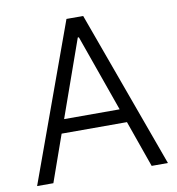

<svg xmlns="http://www.w3.org/2000/svg" viewBox="-80 -779 786 851"><g transform="rotate(-10 313.0 -353.5)"><path d="M18.6 0 275.4 -707H350.6L607.4 0H534.2L460 -210H166L91.8 0ZM438 -271.5 315.4 -617.2H310.5L188 -271.5Z"/></g></svg>

Font: Pretendard GOV Light
Style: Regular
Weight: 300
Designer: Base glyphs from Inter by Rasmus Andersson; Hangeul glyphs from Noto Sans CJK(Source Han Sans) by Jang Soo-young and Kan
Foundry: Kil Hyung-jin
Version: Version 1.309